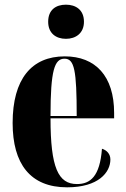

<svg xmlns="http://www.w3.org/2000/svg" viewBox="-20 -791 539 821"><path d="M262 -625C304 -625 339 -649 339 -698C339 -749 304 -771 262 -771C219 -771 186 -749 186 -698C186 -649 219 -625 262 -625ZM267 10C401 10 452 -54 452 -109C452 -133 436 -149 416 -155C407 -36 366 -4 309 -4C229 -4 196 -74 196 -285H468V-308C468 -466 388 -550 257 -550C115 -550 34 -453 34 -265C34 -91 109 10 267 10ZM308 -295H196C196 -491 213 -540 256 -540C298 -540 308 -491 308 -295Z"/></svg>

Font: Noto Serif Display ExtraCondensed Black
Style: Regular
Weight: 900
Width: 2
Designer: Monotype Design Team
Foundry: Monotype Imaging Inc.
Version: Version 2.009